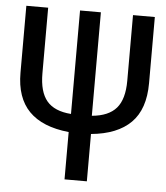

<svg xmlns="http://www.w3.org/2000/svg" viewBox="-51 -734 675 780"><g transform="rotate(5 287.0 -344.5)"><path d="M549 -689V-419Q549 -313 494 -258Q439 -203 332 -193V0H241V-193Q133 -204 79 -259Q25 -314 25 -416V-689H114V-421Q114 -346 145 -309Q176 -272 244 -267V-689H329V-267Q397 -273 428.5 -309.5Q460 -346 460 -421V-689Z"/></g></svg>

Font: Fira Sans Extra Condensed
Style: Regular
Weight: 400
Width: 1
Designer: Carrois Corporate & Edenspiekermann AG
Foundry: Carrois Corporate GbR & Edenspiekermann AG
Version: Version 4.203